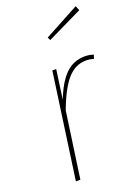

<svg xmlns="http://www.w3.org/2000/svg" viewBox="-145 -824 644 887"><g transform="rotate(-20 177.0 -380.5)"><path d="M347 -522 341 -503Q323 -509 304 -509Q250 -509 211 -464Q172 -419 137 -324L91 0H69L142 -519H161L141 -375Q171 -453 210 -491Q249 -529 305 -529Q326 -529 347 -522ZM345 -761 354 -738 181 -654 174 -669Z"/></g></svg>

Font: Fira Sans Condensed Thin
Style: Italic
Weight: 250
Width: 3
Italic angle: -8°
Designer: Carrois Corporate & Edenspiekermann AG
Foundry: Carrois Corporate GbR & Edenspiekermann AG
Version: Version 4.203